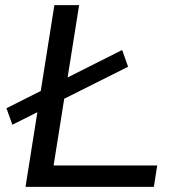

<svg xmlns="http://www.w3.org/2000/svg" viewBox="-20 -725 691 745"><path d="M79 0 191 -705H287L188 -83H590L577 0ZM28 -241 5 -305 454 -531 477 -466Z"/></svg>

Font: Nunito Sans 7pt SemiExpanded
Style: Italic
Weight: 400
Width: 6
Italic angle: -9°
Designer: Vernon Adams
Foundry: Vernon Adams
Version: Version 3.101;gftools[0.9.27]